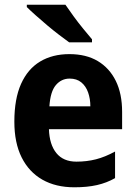

<svg xmlns="http://www.w3.org/2000/svg" viewBox="-20 -786 577 816"><path d="M275 -556Q346 -556 395.5 -526.5Q445 -497 472 -442.5Q499 -388 499 -310V-237H188Q190 -172 219.5 -135.5Q249 -99 305 -99Q349 -99 388 -109Q427 -119 469 -142V-29Q434 -9 392.5 0.5Q351 10 296 10Q217 10 160 -22.5Q103 -55 72 -117Q41 -179 41 -269Q41 -366 69.5 -429.5Q98 -493 150.5 -524.5Q203 -556 275 -556ZM276 -452Q241 -452 217.5 -424.5Q194 -397 190 -334H364Q364 -366 354.5 -393Q345 -420 325.5 -436Q306 -452 276 -452ZM258 -766Q273 -744 293 -716.5Q313 -689 334 -663.5Q355 -638 371 -619V-606H274Q256 -619 231 -638Q206 -657 180 -679Q154 -701 131 -721.5Q108 -742 94 -756V-766Z"/></svg>

Font: Noto Sans Bengali SemiCondensed
Style: Bold
Weight: 700
Width: 4
Designer: Jelle Bosma - Monotype Design Team
Foundry: Monotype Imaging Inc.
Version: Version 2.003